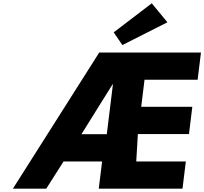

<svg xmlns="http://www.w3.org/2000/svg" viewBox="-20 -1143 1237 1163"><path d="M364.9 -165H598.5L578.2 0H1085.4L1105.7 -165H805.3L815.1 -331H1124.7L1144.9 -496H835.3L855.5 -660H1177.1L1197.3 -825H581.2L58 0H260ZM626.9 -330H473.3L661.6 -632H664ZM668.8 -947 721.2 -870 994.1 -1008 899.3 -1123Z"/></svg>

Font: Hussar
Style: BdSuprExtOblOne
Weight: 700
Foundry: Cannot Into Space Fonts
Version: Version 2.00